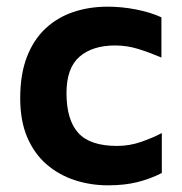

<svg xmlns="http://www.w3.org/2000/svg" viewBox="-20 -538 540 570"><path d="M301 12.2Q249 12.2 202.1 -3.1Q155.2 -18.4 118.6 -49.8Q82 -81.2 61 -130.1Q40 -179 40 -246.4Q40 -317.4 59.8 -368.8Q79.6 -420.2 115 -453.3Q150.4 -486.4 197.6 -502.3Q244.8 -518.2 299.8 -518.2Q340.8 -518.2 383.4 -510Q426 -501.8 459.2 -486.6V-367.2Q424.4 -382 390.9 -392.5Q357.4 -403 321.6 -403Q254.8 -403 216.1 -369.7Q177.4 -336.4 177.4 -261.4Q177.4 -182.4 212.2 -143.6Q247 -104.8 327.6 -104.8Q364.6 -104.8 399.3 -116.9Q434 -129 460.4 -143V-24.4Q425.4 -6.6 387.3 2.8Q349.2 12.2 301 12.2Z"/></svg>

Font: Maven Pro VF Beta
Style: Regular
Weight: 400
Designer: Joe Prince
Foundry: Joe Prince
Version: Version 2.002